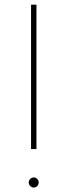

<svg xmlns="http://www.w3.org/2000/svg" viewBox="-20 -802 293 836"><path d="M138.7 -152.8H115.2V-781.7H138.7ZM111.6 8.1Q105 1.5 105 -7.3Q105 -16.1 111.6 -22.7Q118.2 -29.3 127 -29.3Q135.7 -29.3 142.1 -22.7Q148.4 -16.1 148.4 -7.3Q148.4 1.5 142.1 8.1Q135.7 14.6 127 14.6Q118.2 14.6 111.6 8.1Z"/></svg>

Font: Spartan MB Thin
Style: Regular
Weight: 100
Designer: Matt Bailey, Mirko Velimirovic
Foundry: Matt Bailey
Version: Version 1.005